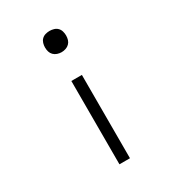

<svg xmlns="http://www.w3.org/2000/svg" viewBox="-180 -631 859 948"><g transform="rotate(-30 250.0 -156.5)"><path d="M250 -407Q238 -407 226 -411Q214 -415 205.5 -423.5Q197 -432 193.5 -443.5Q190 -455 190 -468Q190 -480 193.5 -492Q197 -504 205.5 -512.5Q214 -521 226 -524.5Q238 -528 250 -528Q262 -528 274 -524.5Q286 -521 294.5 -512.5Q303 -504 306.5 -492Q310 -480 310 -468Q310 -455 306.5 -443.5Q303 -432 294.5 -423.5Q286 -415 274 -411Q262 -407 250 -407ZM220 215V-260H280V215Z"/></g></svg>

Font: Iosevka Curly Light
Style: Regular
Weight: 300
Monospace: yes
Designer: Belleve Invis
Foundry: Belleve Invis
Version: Version 22.1.2; ttfautohint (v1.8.4)